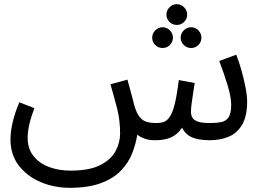

<svg xmlns="http://www.w3.org/2000/svg" viewBox="-20 -664 1249 916"><path d="M313 232Q238 232 173.5 204.5Q109 177 69.5 125.5Q30 74 30 1Q30 -35 40 -79Q50 -123 72 -176L144 -148Q128 -106 120 -71Q112 -36 112 -6Q112 45 139.5 80Q167 115 213.5 132.5Q260 150 316 150Q407 150 458.5 123.5Q510 97 531.5 56.5Q553 16 553 -26Q553 -92 538.5 -147.5Q524 -203 507 -262L588 -284Q604 -227 610.5 -201.5Q617 -176 621 -160Q632 -123 646.5 -105.5Q661 -88 680.5 -82.5Q700 -77 725 -77Q745 -77 760.5 -82Q776 -87 789.5 -106Q803 -125 813.5 -167Q824 -209 833 -282L909 -268Q906 -250 902 -224Q898 -198 894.5 -172.5Q891 -147 891 -130Q891 -116 897.5 -103.5Q904 -91 923.5 -84Q943 -77 982 -77Q1013 -77 1035.5 -81.5Q1058 -86 1070.5 -104.5Q1083 -123 1083 -163Q1083 -201 1065.5 -258.5Q1048 -316 1026 -373L1107 -403Q1120 -371 1131.5 -330Q1143 -289 1151 -249Q1159 -209 1159 -179Q1159 -111 1136 -70.5Q1113 -30 1072.5 -12.5Q1032 5 981 5Q926 5 894.5 -9.5Q863 -24 849 -55Q827 -23 797 -9Q767 5 720 5Q691 5 670 -2.5Q649 -10 635 -22Q628 24 610 69Q592 114 556 151Q520 188 460.5 210Q401 232 313 232ZM824 -545Q803 -545 788.5 -559.5Q774 -574 774 -594Q774 -614 788.5 -629Q803 -644 824 -644Q844 -644 858.5 -629Q873 -614 873 -594Q873 -574 858.5 -559.5Q844 -545 824 -545ZM756 -435Q735 -435 720.5 -449.5Q706 -464 706 -484Q706 -504 720.5 -519Q735 -534 756 -534Q776 -534 790.5 -519Q805 -504 805 -484Q805 -464 790.5 -449.5Q776 -435 756 -435ZM892 -435Q871 -435 856.5 -449.5Q842 -464 842 -484Q842 -504 856.5 -519Q871 -534 892 -534Q912 -534 926.5 -519Q941 -504 941 -484Q941 -464 926.5 -449.5Q912 -435 892 -435Z"/></svg>

Font: Go Noto Current
Style: Regular
Weight: 400
Designer: Monotype Design Team
Foundry: Monotype Imaging Inc.
Version: Version 2.007; ttfautohint (v1.8) -l 8 -r 50 -G 200 -x 14 -D